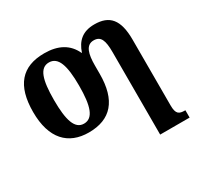

<svg xmlns="http://www.w3.org/2000/svg" viewBox="-165 -744 1215 1180"><g transform="rotate(-30 442.0 -154.5)"><path d="M650 -345V240H859V188H857C815 188 795 179 795 117V-350C795 -492 745 -549 638 -549C553 -549 509 -507 485 -436H483C448 -512 381 -549 282 -549C123 -549 43 -458 43 -270C43 -81 133 10 278 10C434 10 515 -81 515 -269V-328C515 -408 529 -466 585 -466C635 -466 650 -429 650 -345ZM279 -52C215 -52 191 -126 191 -270C191 -414 214 -486 279 -486C344 -486 369 -414 369 -270C369 -126 345 -52 279 -52Z"/></g></svg>

Font: Noto Serif SemiCondensed
Style: Bold
Weight: 700
Width: 4
Designer: Monotype Design Team
Foundry: Monotype Imaging Inc.
Version: Version 2.015